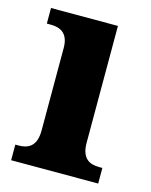

<svg xmlns="http://www.w3.org/2000/svg" viewBox="-88 -595 514 654"><g transform="rotate(15 169.0 -268.0)"><path d="M14 0H321V-55H310C276 -55 247 -68 247 -124V-536H11V-481H25C58 -481 88 -468 88 -416V-125C88 -68 59 -55 25 -55H14Z"/></g></svg>

Font: Noto Serif Armenian SemiCondensed
Style: Bold
Weight: 700
Width: 4
Designer: Monotype Design Team
Foundry: Monotype Imaging Inc.
Version: Version 2.008